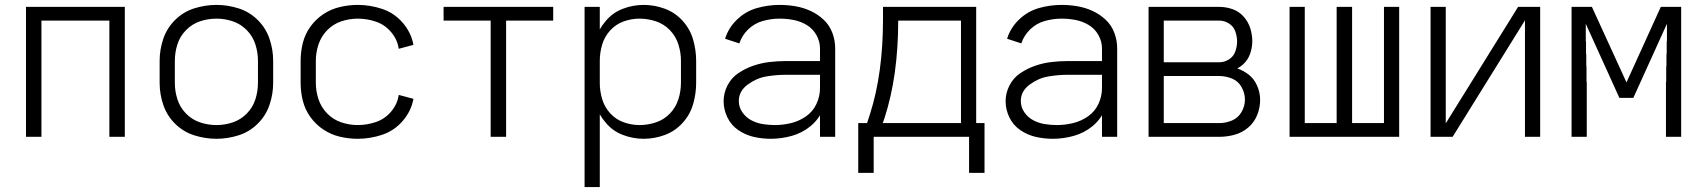

<svg xmlns="http://www.w3.org/2000/svg" viewBox="-20 -558 6940 783"><path d="M86 0V-530H489V0H426V-474H149V0Z M863 8Q817 8 772.5 -6Q728 -20 694.5 -53Q661 -86 646 -130Q631 -174 631 -220V-310Q631 -356 646 -400Q661 -444 694.5 -477Q728 -510 772.5 -524Q817 -538 863 -538Q908 -538 952.5 -524Q997 -510 1030.5 -477Q1064 -444 1079 -400Q1094 -356 1094 -310V-220Q1094 -174 1079 -130Q1064 -86 1030.5 -53Q997 -20 952.5 -6Q908 8 863 8ZM863 -48Q897 -48 929.5 -59Q962 -70 986.5 -95Q1011 -120 1021.5 -153Q1032 -186 1032 -220V-310Q1032 -344 1021.5 -377Q1011 -410 986.5 -435Q962 -460 929.5 -471Q897 -482 863 -482Q828 -482 795.5 -471Q763 -460 738.5 -435Q714 -410 703.5 -377Q693 -344 693 -310V-220Q693 -186 703.5 -153Q714 -120 738.5 -95Q763 -70 795.5 -59Q828 -48 863 -48Z M1439 8Q1402 8 1366 -0.5Q1330 -9 1299 -29.5Q1268 -50 1246 -80.5Q1224 -111 1215 -147Q1206 -183 1206 -220V-310Q1206 -347 1215 -383Q1224 -419 1246 -449.5Q1268 -480 1299 -500.5Q1330 -521 1366.5 -529.5Q1403 -538 1439 -538Q1490 -538 1539 -521.5Q1588 -505 1622.5 -465Q1657 -425 1666 -375L1606 -359Q1601 -396 1575.5 -426.5Q1550 -457 1513.5 -469.5Q1477 -482 1439 -482Q1405 -482 1372 -471Q1339 -460 1314.5 -435Q1290 -410 1279 -377Q1268 -344 1268 -310V-220Q1268 -186 1279 -153Q1290 -120 1314.5 -95Q1339 -70 1372 -59Q1405 -48 1439 -48Q1477 -48 1513.5 -60.5Q1550 -73 1575.5 -103.5Q1601 -134 1606 -171L1666 -155Q1657 -105 1622.5 -65Q1588 -25 1539 -8.5Q1490 8 1439 8Z M1981 0V-474H1789V-530H2236V-474H2044V0Z M2364 205V-530H2426V-438Q2436 -456 2450 -472Q2478 -506 2519.5 -522Q2561 -538 2605 -538Q2649 -538 2691 -522.5Q2733 -507 2763.5 -473.5Q2794 -440 2806.5 -397Q2819 -354 2819 -310V-220Q2819 -176 2806.5 -133Q2794 -90 2763.5 -56.5Q2733 -23 2691 -7.5Q2649 8 2605 8Q2561 8 2519.5 -8Q2478 -24 2450 -58Q2436 -74 2426 -92V205ZM2588 -48Q2622 -48 2655 -59Q2688 -70 2712 -95Q2736 -120 2746.5 -153Q2757 -186 2757 -220V-310Q2757 -344 2746.5 -377Q2736 -410 2712 -435Q2688 -460 2655 -471Q2622 -482 2588 -482Q2555 -482 2523 -470.5Q2491 -459 2468 -433.5Q2445 -408 2435.5 -375.5Q2426 -343 2426 -310V-220Q2426 -187 2435.5 -154.5Q2445 -122 2468 -96.5Q2491 -71 2523 -59.5Q2555 -48 2588 -48Z M3123 8Q3089 8 3055 0.5Q3021 -7 2991.5 -27Q2962 -47 2946.5 -79Q2931 -111 2931 -145Q2931 -179 2947 -210Q2963 -241 2991.5 -260Q3020 -279 3052 -290Q3084 -301 3117.5 -305Q3151 -309 3185 -309H3324V-361Q3324 -389 3309.5 -415Q3295 -441 3270 -456Q3245 -471 3216.5 -476.5Q3188 -482 3159 -482Q3125 -482 3091 -472.5Q3057 -463 3031.5 -438.5Q3006 -414 2995 -381L2937 -400Q2951 -445 2986 -478.5Q3021 -512 3066.5 -525Q3112 -538 3159 -538Q3192 -538 3224 -532.5Q3256 -527 3285.5 -513.5Q3315 -500 3339 -477.5Q3363 -455 3374.5 -424Q3386 -393 3386 -361V0H3324V-88Q3309 -63 3286 -44Q3252 -16 3209.5 -4Q3167 8 3123 8ZM3140 -48Q3173 -48 3206 -56Q3239 -64 3267 -83.5Q3295 -103 3309.5 -134Q3324 -165 3324 -198V-253H3185Q3144 -253 3104 -246Q3064 -239 3028.5 -212.5Q2993 -186 2993 -146Q2993 -121 3007.5 -100Q3022 -79 3044 -67.5Q3066 -56 3090.5 -52Q3115 -48 3140 -48Z M3480 147V-56H3516L3528 -93Q3581 -258 3581 -480V-530H3961V-56H3995V147H3932V0H3543V147ZM3580 -56H3899V-474H3643Q3643 -248 3587 -76Z M4273 8Q4239 8 4205 0.5Q4171 -7 4141.5 -27Q4112 -47 4096.5 -79Q4081 -111 4081 -145Q4081 -179 4097 -210Q4113 -241 4141.5 -260Q4170 -279 4202 -290Q4234 -301 4267.5 -305Q4301 -309 4335 -309H4474V-361Q4474 -389 4459.5 -415Q4445 -441 4420 -456Q4395 -471 4366.5 -476.5Q4338 -482 4309 -482Q4275 -482 4241 -472.5Q4207 -463 4181.5 -438.5Q4156 -414 4145 -381L4087 -400Q4101 -445 4136 -478.5Q4171 -512 4216.5 -525Q4262 -538 4309 -538Q4342 -538 4374 -532.5Q4406 -527 4435.5 -513.5Q4465 -500 4489 -477.5Q4513 -455 4524.5 -424Q4536 -393 4536 -361V0H4474V-88Q4459 -63 4436 -44Q4402 -16 4359.5 -4Q4317 8 4273 8ZM4290 -48Q4323 -48 4356 -56Q4389 -64 4417 -83.5Q4445 -103 4459.5 -134Q4474 -165 4474 -198V-253H4335Q4294 -253 4254 -246Q4214 -239 4178.5 -212.5Q4143 -186 4143 -146Q4143 -121 4157.5 -100Q4172 -79 4194 -67.5Q4216 -56 4240.5 -52Q4265 -48 4290 -48Z M4664 0V-530H4952Q4979 -530 5005.5 -521Q5032 -512 5051 -491Q5070 -470 5078.5 -443.5Q5087 -417 5087 -390Q5087 -364 5078 -338.5Q5069 -313 5049 -295Q5038 -285 5026 -279Q5048 -271 5068 -257Q5093 -239 5106 -210Q5119 -181 5119 -151Q5119 -119 5107 -89Q5095 -59 5070.5 -38Q5046 -17 5015 -8.5Q4984 0 4952 0ZM4726 -56H4952Q4979 -56 5004 -66.5Q5029 -77 5043 -101Q5057 -125 5057 -151.5Q5057 -178 5043.5 -202.5Q5030 -227 5004.5 -237.5Q4979 -248 4952 -248H4726ZM4952 -304Q4973 -304 4991.5 -315.5Q5010 -327 5017.5 -347.5Q5025 -368 5025 -389Q5025 -410 5017.5 -430.5Q5010 -451 4991.5 -462.5Q4973 -474 4952 -474H4726V-304Z M5239 0V-530H5301V-56H5431V-530H5494V-56H5624V-530H5686V0Z M5814 0V-530H5876V-55L6171 -530H6233H6261V0H6199V-475L5904 0H5842Z M6389 0V-530H6415H6472L6613 -222L6753 -530H6810H6836V0H6774V-106V-116V-121V-131V-155V-165V-185V-195V-205V-210V-219L6775 -229V-239V-244V-254V-259V-269V-274V-283L6776 -293V-308V-318V-323V-333L6777 -343V-353V-372V-387L6778 -392V-402V-417V-426V-436V-446V-461L6641 -159H6584L6447 -461V-436V-426V-417V-402V-392L6448 -387V-372V-353V-343L6449 -333V-323V-318V-308V-293L6450 -283V-274V-269V-259V-254V-244V-239V-229L6451 -219V-210V-205V-195V-185V-165V-155V-131V-121V-116V-106V0Z"/></svg>

Font: Jozsika Light
Style: Regular
Weight: 300
Monospace: yes
Designer: Belleve Invis
Foundry: Belleve Invis
Version: 2.1.0